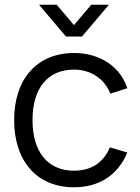

<svg xmlns="http://www.w3.org/2000/svg" viewBox="-20 -780 594 815"><path d="M145.5 -760 260 -625H328L442.5 -760H367.5L294 -673.5L220.5 -760ZM294 15C401 15 480 -36.5 520.5 -132.5L446.5 -154.5C419.5 -90.5 368.5 -55.5 294 -55.5C181.5 -55.5 118 -136.5 118 -270C118 -402.5 180 -484.5 294 -484.5C365 -484.5 423 -446.5 448.5 -382.5L520.5 -405.5C490.5 -497.5 404 -555 294.5 -555C136.5 -555 40 -444 40 -270C40 -97.5 135.5 15 294 15Z"/></svg>

Font: Vela Sans
Style: Regular
Weight: 400
Designer: Principal design: Mikhail Sharanda - project Manrope.
Design modification: Ravid Balaliev
Foundry: Mikhail Sharanda
Version: Version 1.001